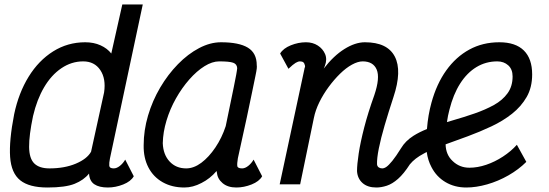

<svg xmlns="http://www.w3.org/2000/svg" viewBox="-20 -820 2440 854"><path d="M486 -71Q499 -71 513 -82Q527 -93 537 -110L575 -36Q562 -13 528 0.5Q494 14 460 14Q421 14 399.5 -0.5Q378 -15 376 -48Q353 -19 312 -2.5Q271 14 191 14Q110 14 70 -18Q30 -50 25 -122Q20 -194 43 -312Q63 -407 107.5 -479Q152 -551 216.5 -591.5Q281 -632 359 -632Q397 -632 427 -618.5Q457 -605 475 -582L524 -800H615L469 -115Q465 -95 466 -83Q467 -71 486 -71ZM200 -71Q267 -71 317 -92Q367 -113 385 -145L443 -409Q452 -470 426 -508.5Q400 -547 350 -547Q298 -547 253 -516.5Q208 -486 176 -431.5Q144 -377 127 -304Q109 -218 109.5 -166.5Q110 -115 132.5 -93Q155 -71 200 -71Z M1108 -110 1146 -36Q1133 -13 1099 0.5Q1065 14 1031 14Q993 14 970 -5.5Q947 -25 945 -52Q944 -53 944 -57Q943 -58 943 -59Q914 -25 876 -6Q838 14 800 14Q745 14 703.5 -9.5Q662 -33 640 -75.5Q618 -118 619 -174Q619 -240 638.5 -306Q658 -372 692.5 -430.5Q727 -489 771.5 -534.5Q816 -580 865.5 -606Q915 -632 963 -632Q1043 -632 1082.5 -608Q1122 -584 1122 -530Q1123 -525 1122 -515Q1121 -505 1116 -481.5Q1111 -458 1102 -413.5Q1093 -369 1077.5 -296.5Q1062 -224 1038 -116Q1034 -92 1035.5 -81.5Q1037 -71 1057 -71Q1070 -71 1084 -82Q1098 -93 1108 -110ZM808 -71Q842 -71 875.5 -96Q909 -121 938 -164Q967 -207 984 -259Q1005 -361 1019.5 -431Q1034 -501 1035 -517Q1034 -535 1017 -541Q1000 -547 955 -547Q924 -547 889.5 -525.5Q855 -504 822 -466.5Q789 -429 762.5 -382Q736 -335 720.5 -283.5Q705 -232 704 -183Q706 -132 734.5 -101.5Q763 -71 808 -71Z M1764 -161Q1783 -193 1819 -216Q1846 -233 1879 -246Q1884 -309 1899 -363Q1922 -447 1965 -507Q2008 -567 2067.5 -599.5Q2127 -632 2201 -632Q2273 -632 2310 -595.5Q2347 -559 2347 -489Q2347 -431 2322.5 -388.5Q2298 -346 2257.5 -314Q2217 -282 2166 -258Q2115 -234 2061 -214Q2010 -195 1962 -178Q1963 -132 1993 -104Q2024 -74 2068 -74Q2104 -74 2142.5 -87Q2181 -100 2217 -123.5Q2253 -147 2279 -176L2321 -100Q2287 -66 2241.5 -40Q2196 -14 2147 0Q2098 14 2054 14Q2002 14 1961.5 -10Q1921 -34 1899 -77Q1883 -107 1878 -144Q1871 -140 1865 -137Q1825 -116 1803 -89Q1776 -47 1750.5 -24.5Q1725 -2 1700.5 6Q1676 14 1654 14Q1615 14 1592.5 -6Q1570 -26 1568 -59Q1568 -88 1575.5 -137.5Q1583 -187 1600 -253Q1617 -319 1645 -397Q1671 -474 1655.5 -510.5Q1640 -547 1593 -547Q1572 -547 1545.5 -532.5Q1519 -518 1492.5 -492Q1466 -466 1442 -433.5Q1418 -401 1400.5 -365.5Q1383 -330 1376 -295L1315 0H1224L1334 -513Q1334 -516 1336 -520.5Q1338 -525 1336 -530Q1334 -539 1329 -543Q1324 -547 1314 -547Q1306 -547 1295 -540.5Q1284 -534 1263 -514L1226 -582Q1240 -605 1273.5 -618.5Q1307 -632 1341 -632Q1371 -632 1393.5 -617.5Q1416 -603 1426 -579.5Q1436 -556 1425 -527L1420 -515Q1464 -572 1512 -602Q1560 -632 1603 -632Q1703 -632 1736 -568.5Q1769 -505 1730 -388Q1708 -321 1691 -263Q1674 -205 1665 -160Q1656 -115 1657 -89Q1658 -80 1664.5 -75.5Q1671 -71 1680 -71Q1689 -71 1699 -78Q1709 -85 1725 -104.5Q1741 -124 1764 -161ZM1968 -277Q1981 -281 1995 -285Q2044 -299 2091.5 -315.5Q2139 -332 2177 -353Q2215 -374 2237.5 -405Q2260 -436 2260 -480Q2260 -512 2240.5 -529.5Q2221 -547 2192 -547Q2141 -547 2099 -521.5Q2057 -496 2026.5 -448Q1996 -400 1979 -332Q1972 -306 1968 -277Z"/></svg>

Font: Victor Mono Thin SemiBold
Style: Italic
Weight: 600
Italic angle: -12°
Monospace: yes
Version: Version 1.561;gftools[0.9.30]